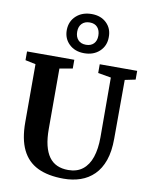

<svg xmlns="http://www.w3.org/2000/svg" viewBox="-109 -1125 952 1212"><g transform="rotate(10 367.0 -519.0)"><path d="M383.5 8Q283.5 8 217 -24.2Q150.5 -56.5 117.2 -125Q84 -193.5 84 -301V-673L17.5 -687V-743H320.5V-687L237.5 -672V-285.5Q237.5 -224.5 248.2 -180.2Q259 -136 279.8 -107.2Q300.5 -78.5 331.2 -64.8Q362 -51 402.5 -51Q458.5 -51 495.2 -79.8Q532 -108.5 550 -162Q568 -215.5 568 -289L567 -672.5L483.5 -687V-743H723.5V-687L656 -673L655 -296Q655 -214.5 634.8 -156.8Q614.5 -99 577.5 -62.5Q540.5 -26 491 -9Q441.5 8 383.5 8ZM374 -794.5Q314.5 -794.5 277.5 -830Q240.5 -865.5 241 -920.5Q242 -976.5 280.5 -1011.5Q319 -1046.5 379.5 -1046.5Q438.5 -1046.5 474.8 -1011.2Q511 -976 510 -921Q510 -865.5 472 -830Q434 -794.5 374 -794.5ZM376 -849Q407.5 -849 425.5 -867.5Q443.5 -886 443.5 -918.5Q443.5 -952.5 426 -972.2Q408.5 -992 376.5 -992Q344.5 -992 326 -973Q307.5 -954 307.5 -921Q307.5 -888 325.5 -868.5Q343.5 -849 376 -849Z"/></g></svg>

Font: Merriweather 36pt
Style: Bold
Weight: 700
Designer: Eben Sorkin
Foundry: Eben Sorkin
Version: Version 2.100